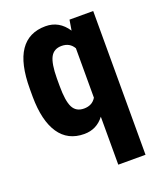

<svg xmlns="http://www.w3.org/2000/svg" viewBox="-137 -626 772 918"><g transform="rotate(-20 248.5 -167.5)"><path d="M31.7 -281.2Q31.7 -411.1 75.2 -474.6Q118.7 -538.1 204.1 -538.1Q273.4 -538.1 314.5 -475.6L323.2 -528.3H443.8V203.1H305.2V-41Q266.6 9.8 203.6 9.8Q120.1 9.8 76.4 -54.9Q32.7 -119.6 31.7 -241.2ZM170.4 -246.6Q170.4 -169.9 187 -137.5Q203.6 -105 243.7 -105Q285.6 -105 305.2 -137.7V-389.2Q285.6 -423.3 244.1 -423.3Q204.6 -423.3 187.7 -391.6Q170.9 -359.9 170.4 -285.6Z"/></g></svg>

Font: Roboto Condensed
Style: Bold
Weight: 700
Designer: Google
Version: Version 2.134; 2016